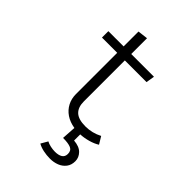

<svg xmlns="http://www.w3.org/2000/svg" viewBox="-259 -783 1133 1133"><g transform="rotate(45 307.5 -216.0)"><path d="M401.5 61Q447.7 64.6 470.5 87.9Q493.3 111.3 493.3 142.1Q493.3 173.8 476.7 195.4Q460 216.9 433.6 227.2Q407.2 237.4 376.4 237.4Q347.2 237.4 320 231.5Q292.8 225.6 273.3 214.4L297.9 171.8Q311.8 179.5 331.3 183.6Q350.8 187.7 368.2 187.7Q397.9 187.7 414.9 176.9Q431.8 166.2 431.8 142.6Q431.8 114.9 410.3 105.4Q388.7 95.9 344.6 95.9L350.3 7.2Q308.2 0.5 277.9 -20Q247.7 -40.5 231.5 -71.8Q215.4 -103.1 215.4 -141V-485.1H88.2V-538.5H215.4V-662.6L279 -670.3V-538.5H468.7L460 -485.1H279V-142.6Q279 -94.4 305.1 -69.7Q331.3 -45.1 389.7 -45.1Q445.6 -45.1 495.4 -71.3L523.1 -25.6Q500 -10.8 466.7 -1.3Q433.3 8.2 401.5 9.7Z"/></g></svg>

Font: Fira Code Fixed Light
Style: Regular
Weight: 300
Monospace: yes
Designer: Carrois Corporate, Edenspiekermann AG, Nikita Prokopov
Foundry: Carrois Corporate, Edenspiekermann AG, Nikita Prokopov
Version: Version 5.002